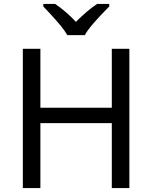

<svg xmlns="http://www.w3.org/2000/svg" viewBox="-20 -964 781 984"><path d="M643 0H553V-333H187V0H97V-714H187V-412H553V-714H643ZM325 -784Q312 -807 290 -833.5Q268 -860 244 -886Q220 -912 202 -931V-944H262Q288 -927 316 -903Q344 -879 369 -852Q396 -879 424 -903Q452 -927 478 -944H540V-931Q521 -912 496.5 -886Q472 -860 449.5 -833.5Q427 -807 415 -784Z"/></svg>

Font: Noto Sans Historical
Style: Regular
Weight: 400
Designer: Monotype Design Team
Foundry: Monotype Imaging Inc.
Version: Version 2.013; ttfautohint (v1.8.4.7-5d5b)